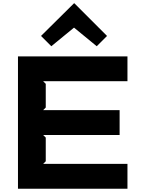

<svg xmlns="http://www.w3.org/2000/svg" viewBox="-20 -1155 870 1175"><path d="M760 -152V0H90V-810H760V-658H244L260 -642V-497L244 -481H712V-329H244L260 -313V-168L244 -152ZM435 -1135 635 -935 572 -872 433 -986 294 -872 231 -935 433 -1135Z"/></svg>

Font: Sinkin Sans 700 Bold
Style: Bold
Weight: 700
Designer: Keith Bates
Foundry: K-Type
Version: Sinkin Sans (version 1.0)  by Keith Bates   •   © 2014   www